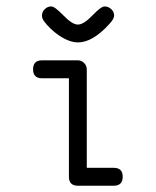

<svg xmlns="http://www.w3.org/2000/svg" viewBox="-20 -592 496 612"><path d="M343.8 -542.2Q343.8 -531.7 327.4 -514.2Q274.9 -456.8 228.3 -456.8Q201.4 -456.8 168 -479Q138.7 -499.5 120.4 -524.2Q113.8 -533.4 113.8 -542.2Q113.8 -554.2 122.7 -562.9Q131.6 -571.5 143.6 -571.5Q154.5 -571.5 182.4 -542.6Q210.2 -513.7 228.3 -513.7Q246.6 -513.7 274.4 -542.6Q302.2 -571.5 313 -571.5Q325.2 -571.5 334.5 -562.9Q343.8 -554.2 343.8 -542.2ZM371.1 -28.6Q371.1 0 342.5 0H228.3Q199.7 0 199.7 -28.6V-342.5H114Q85.4 -342.5 85.4 -371.1Q85.4 -399.7 114 -399.7H228.3Q239.7 -399.7 248.2 -391.1Q256.6 -382.6 256.6 -371.1V-57.1H342.5Q371.1 -57.1 371.1 -28.6Z"/></svg>

Font: EnergyBar
Style: Regular
Weight: 400
Italic angle: -10°
Version: 1.0 2000-03-28